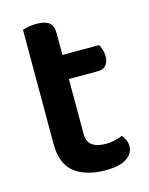

<svg xmlns="http://www.w3.org/2000/svg" viewBox="-98 -670 580 747"><g transform="rotate(-15 192.0 -296.0)"><path d="M188 -366V-146Q188 -113 207.5 -99Q227 -85 263 -85Q279 -85 297.5 -89Q316 -93 329 -99Q336 -91 342 -80Q348 -69 348 -53Q348 -24 320.5 -5Q293 14 235 14Q156 14 110.5 -21.5Q65 -57 65 -137V-597Q73 -600 88.5 -603Q104 -606 121 -606Q156 -606 172 -593.5Q188 -581 188 -549V-463H336Q340 -456 344.5 -443Q349 -430 349 -416Q349 -391 337 -378.5Q325 -366 306 -366Z"/></g></svg>

Font: Baloo Bhaijaan 2 SemiBold
Style: Regular
Weight: 600
Designer: Sanskriti Dholi, Noopur Datye and Ek Type
Foundry: Ek Type
Version: Version 1.700